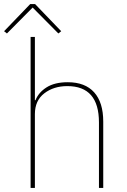

<svg xmlns="http://www.w3.org/2000/svg" viewBox="-45 -921 621 941"><path d="M103 -901H127L255 -768L241 -757L115 -884L-11 -757L-25 -768ZM105 0V-740H126V-430H129Q144 -468 183.5 -493Q223 -518 287 -518Q372 -518 416.5 -468.5Q461 -419 461 -325V0H440V-321Q440 -499 285 -499Q218 -499 172 -463.5Q126 -428 126 -362V0Z"/></svg>

Font: IBM Plex Sans Thin
Style: Regular
Weight: 100
Designer: Mike Abbink, Paul van der Laan, Pieter van Rosmalen
Foundry: Bold Monday
Version: Version 3.0